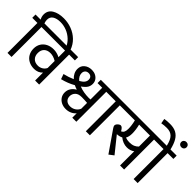

<svg xmlns="http://www.w3.org/2000/svg" viewBox="44 -1879 2816 2816"><g transform="rotate(45 1452.0 -471.0)"><path d="M710 -683 638 -661Q611 -727 560.5 -774Q510 -821 447 -845.5Q384 -870 318 -870Q243 -870 197.5 -841.5Q152 -813 152 -753Q152 -725 164 -689H265V-621H171V0H87V-621H-20V-689H86Q63 -729 63 -774Q63 -858 133.5 -901Q204 -944 314 -944Q400 -944 479.5 -914Q559 -884 619.5 -825.5Q680 -767 710 -683Z M864 -621H744V0H660V-164Q608 -109 527 -109Q463 -109 414 -135Q365 -161 338.5 -208Q312 -255 312 -316Q312 -376 340 -421.5Q368 -467 417.5 -492Q467 -517 531 -517Q598 -517 660 -484V-621H230V-689H864ZM660 -260V-405Q597 -444 535 -444Q473 -444 437.5 -409.5Q402 -375 402 -314Q402 -253 437 -217.5Q472 -182 534 -182Q572 -182 607 -202Q642 -222 660 -260Z M1635 -621H1515V0H1431V-92Q1406 -60 1364 -40.5Q1322 -21 1271 -21Q1220 -21 1179 -41.5Q1138 -62 1114 -98.5Q1090 -135 1090 -182Q1090 -233 1116 -272.5Q1142 -312 1187 -337Q1152 -348 1121 -364Q1028 -311 915 -283L887 -362Q971 -381 1047 -415Q978 -479 978 -559Q978 -623 1024 -661.5Q1070 -700 1141 -700Q1182 -700 1217 -683Q1252 -666 1273 -635Q1294 -604 1294 -563Q1294 -522 1274.5 -488.5Q1255 -455 1196 -412Q1240 -394 1292.5 -385Q1345 -376 1396 -376Q1409 -376 1431 -378V-621H1334V-689H1635ZM1065 -559Q1065 -499 1122 -453Q1168 -479 1188 -505.5Q1208 -532 1208 -563Q1208 -598 1189 -615.5Q1170 -633 1139 -633Q1105 -633 1085 -612.5Q1065 -592 1065 -559ZM1431 -186V-307Q1378 -312 1315 -312Q1246 -312 1213 -277.5Q1180 -243 1180 -195Q1180 -149 1209.5 -121.5Q1239 -94 1289 -94Q1336 -94 1374.5 -118.5Q1413 -143 1431 -186Z M1916 -621H1796V0H1712V-621H1595V-689H1916Z M2626 -621H2506V0H2422V-294Q2371 -257 2305 -257Q2265 -257 2225.5 -272Q2186 -287 2154 -314Q2118 -294 2064 -291L2260 -47L2188 8L1968 -310Q1947 -340 1947 -356Q1947 -372 1958.5 -387.5Q1970 -403 1986 -413.5Q2002 -424 2014 -424Q2030 -424 2045.5 -410Q2061 -396 2079 -364Q2105 -376 2117 -399.5Q2129 -423 2129 -467Q2129 -537 2108 -621H1876V-689H2626ZM2422 -621H2196Q2218 -536 2218 -457Q2218 -391 2194 -351Q2232 -336 2276 -336Q2328 -336 2362.5 -350.5Q2397 -365 2422 -392Z M2907 -621H2787V0H2703V-621H2586V-689H2702Q2679 -791 2636.5 -833Q2594 -875 2519 -875Q2462 -875 2412 -865L2398 -941Q2443 -950 2511 -950Q2587 -950 2638.5 -923Q2690 -896 2723.5 -839Q2757 -782 2779 -689H2907ZM2812 -878Q2812 -901 2828 -916.5Q2844 -932 2868 -932Q2892 -932 2908 -916.5Q2924 -901 2924 -878Q2924 -855 2908 -839.5Q2892 -824 2868 -824Q2844 -824 2828 -839.5Q2812 -855 2812 -878Z"/></g></svg>

Font: FiraGOUPP
Style: Medium
Weight: 400
Designer: bBox Type
Foundry: bBox Type GmbH
Version: Version 1.001